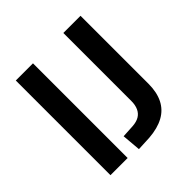

<svg xmlns="http://www.w3.org/2000/svg" viewBox="-188 -854 1011 1011"><g transform="rotate(-45 318.0 -348.0)"><path d="M77 0V-705H205V0ZM280 9 271 -96 342 -100Q372 -102 391.5 -113.5Q411 -125 421 -146.5Q431 -168 431 -198V-705H559V-199Q559 -136 537 -92Q515 -48 471 -24Q427 0 362 5Z"/></g></svg>

Font: Nunito Sans 12pt ExtraLight
Style: Regular
Weight: 200
Version: Version 3.101;gftools[0.9.27]